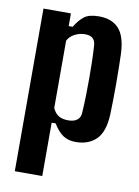

<svg xmlns="http://www.w3.org/2000/svg" viewBox="-90 -670 675 930"><g transform="rotate(10 248.0 -205.0)"><path d="M49 200V-600H184V-537.5H203.5Q224.5 -572.5 248.5 -591Q272.5 -609.5 321 -609.5Q384 -609.5 418.2 -572.8Q452.5 -536 456.5 -451Q457.5 -424.5 458.2 -384Q459 -343.5 459 -299Q459 -254.5 458.2 -214.5Q457.5 -174.5 456.5 -149Q452.5 -64.5 414.8 -27.5Q377 9.5 314 9.5Q278 9.5 252.5 -7.2Q227 -24 203.5 -62.5H184V200ZM260.5 -87.5Q288.5 -87.5 304.5 -99.8Q320.5 -112 321.5 -138Q324 -179 325 -221Q326 -263 326 -305.2Q326 -347.5 325 -388Q324 -428.5 321.5 -465.5Q320.5 -489 307.8 -500.8Q295 -512.5 268.5 -512.5Q243 -512.5 218.8 -500Q194.5 -487.5 184 -465.5V-134.5Q195.5 -109 214 -98.2Q232.5 -87.5 260.5 -87.5Z"/></g></svg>

Font: Big Shoulders Text Thin ExtraBold
Style: Regular
Weight: 800
Version: Version 2.002